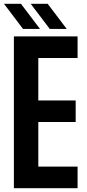

<svg xmlns="http://www.w3.org/2000/svg" viewBox="-20 -992 457 1012"><path d="M53.2 0V-800H388.9V-686.2H181.9V-462.5H378.9V-348.8H181.9V-113.8H388.9V0ZM242.2 -839.6 141.8 -972H231.3L331.6 -839.6ZM101.3 -839.6 1 -972H90.3L190.8 -839.6Z"/></svg>

Font: Big Shoulders Text SC Thin
Style: Regular
Weight: 100
Designer: Patric King
Foundry: XO Type Co
Version: Version 2.002